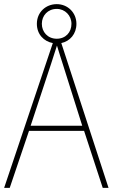

<svg xmlns="http://www.w3.org/2000/svg" viewBox="-20 -907 544 927"><path d="M476 0H504L276 -699C318 -708 349 -743 349 -792C349 -846 307 -887 254 -887C201 -887 158 -848 158 -792C158 -741 192 -707 235 -699L0 0H27L120 -275H386ZM254 -720C210 -720 182 -753 182 -792C182 -832 211 -864 254 -864C294 -864 325 -832 325 -792C325 -751 297 -720 254 -720ZM282 -601 377 -300H128L227 -600C236 -630 246 -657 255 -687C265 -653 274 -627 282 -601Z"/></svg>

Font: Noto Sans Sinhala UI SemiCondensed Thin
Style: Regular
Weight: 100
Width: 4
Designer: Jelle Bosma - Monotype Design Team
Foundry: Monotype Imaging Inc.
Version: Version 2.006